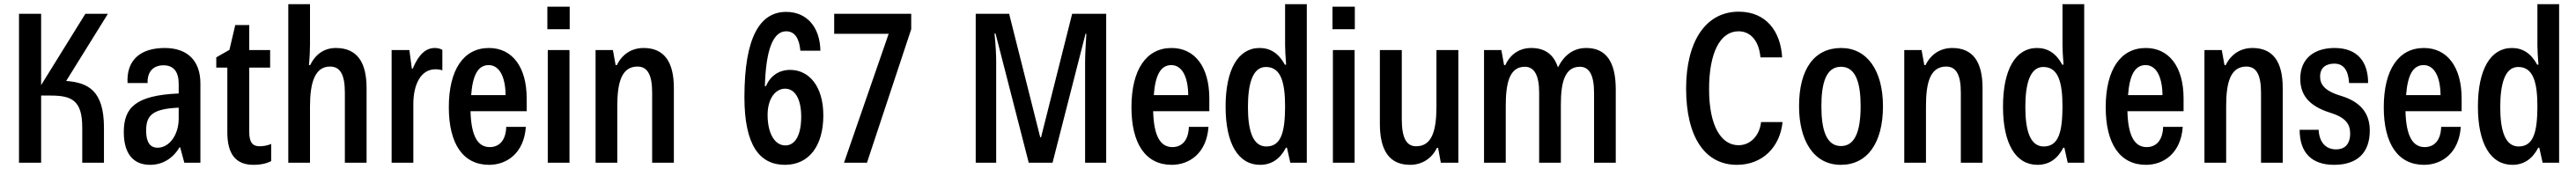

<svg xmlns="http://www.w3.org/2000/svg" viewBox="-20 -780 12341 810"><path d="M297 -392 497 -714H389L177 -372V-714H71V0H177V-322H223C327 -322 374 -296 374 -168V0H478V-168C478 -344 404 -384 297 -392Z M699 10C758 10 808 -20 840 -74H843L863 0H940V-380C940 -488 879 -550 769 -550C656 -550 585 -495 591 -382H687C685 -440 718 -467 763 -467C812 -467 836 -436 836 -378V-332C628 -323 573 -263 573 -147C573 -44 618 10 699 10ZM735 -72C700 -72 680 -97 680 -153C680 -227 709 -258 836 -264V-212C836 -132 790 -72 735 -72Z M1194 10C1230 10 1259 3 1279 -8V-90C1260 -82 1241 -79 1223 -79C1190 -79 1174 -98 1174 -147V-456H1274V-540H1174V-660H1107L1079 -541L1016 -505V-456H1069V-146C1069 -42 1109 10 1194 10Z M1361 0H1465V-270C1465 -383 1488 -461 1561 -461C1610 -461 1632 -422 1632 -336V0H1736V-358C1736 -484 1689 -550 1589 -550C1535 -550 1492 -522 1466 -468H1460C1464 -513 1465 -544 1465 -566V-760H1361Z M1856 0H1960V-281C1960 -374 1995 -448 2066 -448C2078 -448 2090 -446 2099 -443V-541C2091 -546 2078 -550 2063 -550C2020 -550 1986 -520 1957 -451H1953L1941 -540H1856Z M2503 -308C2503 -459 2434 -550 2322 -550C2201 -550 2130 -446 2130 -266C2130 -91 2198 10 2323 10C2406 10 2490 -44 2499 -172H2405C2403 -106 2371 -75 2326 -75C2268 -75 2237 -129 2234 -247H2503ZM2237 -324C2244 -418 2269 -468 2321 -468C2370 -468 2401 -416 2402 -324Z M2602 -640H2709V-748H2602ZM2604 0H2708V-540H2604Z M2833 0H2937V-271C2937 -386 2958 -461 3034 -461C3083 -461 3104 -419 3104 -336V0H3208V-358C3208 -486 3160 -550 3063 -550C3006 -550 2960 -520 2935 -468H2929L2916 -540H2833Z M3740 10C3857 10 3924 -83 3924 -227C3924 -366 3856 -445 3765 -445C3711 -445 3670 -416 3649 -367H3644C3649 -546 3685 -630 3746 -630C3789 -630 3809 -593 3814 -537H3910C3908 -650 3845 -723 3746 -723C3621 -723 3546 -603 3546 -314C3546 -85 3618 10 3740 10ZM3742 -83C3690 -83 3657 -143 3657 -229C3657 -308 3695 -355 3741 -355C3788 -355 3818 -306 3818 -221C3818 -132 3789 -83 3742 -83Z M4023 0H4133L4345 -640V-714H3976V-618H4237Z M4654 0H4752V-483C4752 -516 4750 -561 4744 -619H4749L4908 0H5022L5180 -618H5184C5181 -566 5178 -519 5178 -486V0H5279V-714H5116L4967 -122H4963L4814 -714H4654Z M5773 -308C5773 -459 5704 -550 5592 -550C5471 -550 5400 -446 5400 -266C5400 -91 5468 10 5593 10C5676 10 5760 -44 5769 -172H5675C5673 -106 5641 -75 5596 -75C5538 -75 5507 -129 5504 -247H5773ZM5507 -324C5514 -418 5539 -468 5591 -468C5640 -468 5671 -416 5672 -324Z M6016 10C6071 10 6112 -18 6140 -72H6145L6161 0H6240V-760H6136V-562C6136 -540 6138 -509 6141 -470H6135C6105 -525 6065 -550 6014 -550C5911 -550 5851 -447 5851 -269C5851 -91 5912 10 6016 10ZM6046 -78C5980 -78 5958 -157 5958 -267C5958 -375 5979 -459 6044 -459C6116 -459 6136 -386 6136 -268C6135 -153 6120 -78 6046 -78Z M6363 -640H6470V-748H6363ZM6365 0H6469V-540H6365Z M6735 10C6791 10 6839 -20 6863 -71H6869L6882 0H6966V-540H6861V-269C6861 -155 6840 -79 6764 -79C6716 -79 6695 -121 6695 -209V-540H6590V-187C6590 -54 6639 10 6735 10Z M7089 0H7193V-271C7193 -375 7208 -460 7284 -460C7330 -460 7353 -419 7353 -336V0H7457V-280C7457 -385 7476 -460 7548 -460C7594 -460 7616 -419 7616 -335V0H7720V-352C7720 -484 7673 -550 7579 -550C7519 -550 7474 -518 7443 -457C7423 -519 7381 -550 7315 -550C7262 -550 7216 -523 7191 -468H7185L7172 -540H7089Z M8300 10C8424 10 8507 -76 8519 -195H8416C8410 -135 8369 -84 8308 -84C8226 -84 8167 -174 8167 -353C8167 -525 8219 -630 8308 -630C8371 -630 8407 -577 8413 -505H8517C8510 -629 8441 -724 8309 -724C8148 -724 8057 -577 8057 -356C8057 -121 8149 10 8300 10Z M8798 10C8924 10 9000 -93 9000 -271C9000 -443 8923 -550 8800 -550C8671 -550 8598 -449 8598 -271C8598 -108 8667 10 8798 10ZM8799 -80C8728 -80 8705 -159 8705 -271C8705 -381 8727 -460 8799 -460C8870 -460 8893 -382 8893 -271C8893 -143 8862 -80 8799 -80Z M9102 0H9206V-271C9206 -386 9227 -461 9303 -461C9352 -461 9373 -419 9373 -336V0H9477V-358C9477 -486 9429 -550 9332 -550C9275 -550 9229 -520 9204 -468H9198L9185 -540H9102Z M9740 10C9795 10 9836 -18 9864 -72H9869L9885 0H9964V-760H9860V-562C9860 -540 9862 -509 9865 -470H9859C9829 -525 9789 -550 9738 -550C9635 -550 9575 -447 9575 -269C9575 -91 9636 10 9740 10ZM9770 -78C9704 -78 9682 -157 9682 -267C9682 -375 9703 -459 9768 -459C9840 -459 9860 -386 9860 -268C9859 -153 9844 -78 9770 -78Z M10440 -308C10440 -459 10371 -550 10259 -550C10138 -550 10067 -446 10067 -266C10067 -91 10135 10 10260 10C10343 10 10427 -44 10436 -172H10342C10340 -106 10308 -75 10263 -75C10205 -75 10174 -129 10171 -247H10440ZM10174 -324C10181 -418 10206 -468 10258 -468C10307 -468 10338 -416 10339 -324Z M10540 0H10644V-271C10644 -386 10665 -461 10741 -461C10790 -461 10811 -419 10811 -336V0H10915V-358C10915 -486 10867 -550 10770 -550C10713 -550 10667 -520 10642 -468H10636L10623 -540H10540Z M11161 10C11271 10 11332 -47 11332 -154C11332 -239 11286 -293 11193 -321C11112 -345 11094 -378 11094 -413C11094 -458 11125 -475 11162 -475C11207 -475 11229 -443 11233 -382H11324C11324 -483 11274 -550 11163 -550C11070 -550 10999 -503 10999 -403C10999 -329 11036 -273 11142 -240C11216 -217 11238 -186 11238 -140C11238 -87 11210 -64 11171 -64C11122 -64 11090 -97 11087 -158H10996C10996 -49 11053 10 11161 10Z M11772 -308C11772 -459 11703 -550 11591 -550C11470 -550 11399 -446 11399 -266C11399 -91 11467 10 11592 10C11675 10 11759 -44 11768 -172H11674C11672 -106 11640 -75 11595 -75C11537 -75 11506 -129 11503 -247H11772ZM11506 -324C11513 -418 11538 -468 11590 -468C11639 -468 11670 -416 11671 -324Z M12015 10C12070 10 12111 -18 12139 -72H12144L12160 0H12239V-760H12135V-562C12135 -540 12137 -509 12140 -470H12134C12104 -525 12064 -550 12013 -550C11910 -550 11850 -447 11850 -269C11850 -91 11911 10 12015 10ZM12045 -78C11979 -78 11957 -157 11957 -267C11957 -375 11978 -459 12043 -459C12115 -459 12135 -386 12135 -268C12134 -153 12119 -78 12045 -78Z"/></svg>

Font: Kathrein 67 Medium Condensed
Style: Regular
Weight: 500
Width: 3
Designer: Lazydogs Typefoundry, based on Open Sans by Ascender Corporation
Foundry: Lazydogs Typefoundry
Version: Version 1.003;PS 001.003;hotconv 1.0.88;makeotf.lib2.5.64775